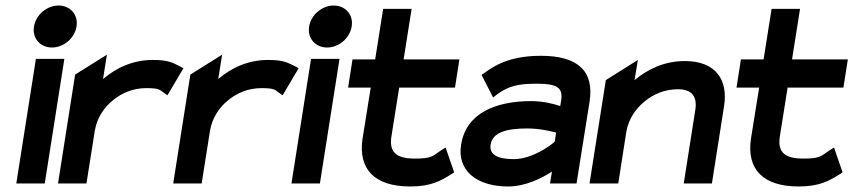

<svg xmlns="http://www.w3.org/2000/svg" viewBox="-20 -664 3089 695"><path d="M103 -568C96 -525 126 -492 168 -492C210 -492 250 -525 257 -568C264 -611 234 -644 192 -644C150 -644 110 -611 103 -568ZM39 0H142L213 -451H110Z M190 0H293L323 -190C331 -238 357 -276 390 -302C419 -326 460 -345 509 -345C554 -345 557 -340 572 -329L586 -319L644 -417L631 -424C606 -436 592 -447 533 -447C459 -447 399 -417 353 -378L367 -466L252 -394Z M607 0H710L740 -190C748 -238 774 -276 807 -302C836 -326 877 -345 926 -345C971 -345 974 -340 989 -329L1003 -319L1061 -417L1048 -424C1023 -436 1009 -447 950 -447C876 -447 816 -417 770 -378L784 -466L669 -394Z M1099 -568C1092 -525 1122 -492 1164 -492C1206 -492 1246 -525 1253 -568C1260 -611 1230 -644 1188 -644C1146 -644 1106 -611 1099 -568ZM1035 0H1138L1209 -451H1106Z M1240 -347H1322L1292 -160C1277 -52 1335 11 1465 11C1541 11 1576 -10 1613 -33L1624 -40L1593 -130L1577 -120C1544 -98 1543 -90 1481 -90C1412 -90 1388 -115 1397 -171L1425 -347H1627L1643 -449H1441L1470 -632H1367L1338 -449H1256Z M1649 -140C1634 -47 1705 11 1819 11C1883 11 1943 -20 1978 -43L1971 0H2067L2114 -295C2132 -407 2071 -462 1939 -462C1844 -462 1784 -438 1735 -401L1723 -393L1765 -311L1780 -323C1822 -353 1856 -361 1923 -361C1997 -361 2019 -347 2011 -299L2008 -280C1985 -288 1947 -298 1903 -298C1775 -298 1667 -255 1649 -140ZM1756 -141C1763 -185 1814 -199 1888 -199C1931 -199 1972 -190 1993 -184L1988 -151C1972 -137 1907 -88 1839 -88C1780 -88 1750 -105 1756 -141Z M2114 0H2218L2247 -186C2255 -234 2282 -272 2315 -298C2344 -322 2385 -341 2434 -341C2486 -341 2504 -313 2497 -267L2455 0H2557L2601 -280C2616 -374 2572 -443 2459 -443C2384 -443 2324 -413 2277 -374L2289 -447L2173 -374Z M2646 -347H2728L2698 -160C2683 -52 2741 11 2871 11C2947 11 2982 -10 3019 -33L3030 -40L2999 -130L2983 -120C2950 -98 2949 -90 2887 -90C2818 -90 2794 -115 2803 -171L2831 -347H3033L3049 -449H2847L2876 -632H2773L2744 -449H2662Z"/></svg>

Font: Charger Sport
Style: BlkExtObl
Weight: 900
Designer: Jasper
Foundry: Cannot Into Space Fonts
Version: Version 1.1